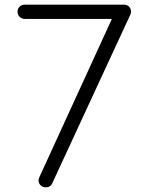

<svg xmlns="http://www.w3.org/2000/svg" viewBox="-20 -802 623 822"><path d="M176 0Q163 0 154 -8.5Q145 -17 145 -30Q145 -35 147 -39.5Q149 -44 152 -51L459 -721H86Q73 -721 64 -730Q55 -739 55 -752Q55 -765 64 -773.5Q73 -782 86 -782H511Q524 -782 532.5 -773.5Q541 -765 541 -752Q541 -748 539.5 -743.5Q538 -739 536 -735L204 -18Q196 0 176 0Z"/></svg>

Font: ComfortaaLight
Style: Regular
Weight: 300
Designer: Johan Aakerlund
Foundry: Johan Aakerlund
Version: Version 3.104; ttfautohint (v1.8.1.43-b0c9)